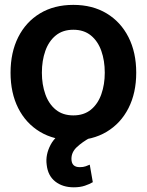

<svg xmlns="http://www.w3.org/2000/svg" viewBox="-20 -573 610 799"><path d="M285.2 10.7Q205.1 10.7 146.5 -24.4Q87.9 -59.6 55.9 -122.8Q23.9 -186 23.9 -270.5Q23.9 -355 55.9 -418.5Q87.9 -481.9 146.5 -517.3Q205.1 -552.7 285.2 -552.7Q364.7 -552.7 423.6 -517.3Q482.4 -481.9 514.6 -418.5Q546.9 -355 546.9 -270.5Q546.9 -186 514.6 -122.8Q482.4 -59.6 423.6 -24.4Q364.7 10.7 285.2 10.7ZM285.2 -92.8Q329.1 -92.8 358.2 -116.5Q387.2 -140.1 401.6 -180.7Q416 -221.2 416 -270.5Q416 -320.8 401.6 -361.3Q387.2 -401.9 358.2 -425.5Q329.1 -449.2 285.2 -449.2Q241.2 -449.2 212.2 -425.5Q183.1 -401.9 168.7 -361.3Q154.3 -320.8 154.3 -270.5Q154.3 -221.2 168.7 -180.7Q183.1 -140.1 212.2 -116.5Q241.2 -92.8 285.2 -92.8ZM287.1 206.5Q240.7 206.5 210 182.4Q179.2 158.2 174.3 112.8Q168.5 71.3 190.7 29.3Q212.9 -12.7 267.6 -37.1L355 0Q322.3 18.1 299.8 39.1Q277.3 60.1 277.3 87.9Q277.3 123 312.5 122.6Q326.2 122.6 336.2 119.1Q346.2 115.7 353.5 112.3L366.2 185.1Q353.5 192.9 333.5 199.7Q313.5 206.5 287.1 206.5Z"/></svg>

Font: Inter Tight SemiBold
Style: Regular
Weight: 600
Designer: Rasmus Andersson
Foundry: rsms
Version: Version 3.004; ttfautohint (v1.8.4.7-5d5b)